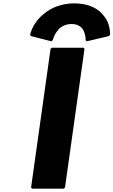

<svg xmlns="http://www.w3.org/2000/svg" viewBox="-20 -1116 675 1143"><path d="M286 -870 294 -877C294 -877 304 -918 336 -949C353 -962 376 -973 406 -973C435 -973 454 -963 468 -949C491 -919 490 -877 490 -877L496 -870L627 -901L635 -908C636 -953 623 -992 597 -1023L596 -1024L590 -1031C555 -1072 497 -1096 423 -1096C349 -1096 285 -1072 238 -1031L230 -1024C196 -994 170 -954 159 -908L165 -901ZM483 -825 477 -832H289L281 -825L165 0L171 7H359L367 0Z"/></svg>

Font: Hussar Woodtype
Style: BlkObl
Weight: 900
Foundry: Cannot Into Space Fonts
Version: Version 1.07